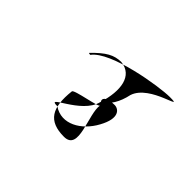

<svg xmlns="http://www.w3.org/2000/svg" viewBox="-77 -491 602 602"><g transform="rotate(45 224.5 -189.5)"><path d="M113 -270C115 -268 114 -268 120 -268C159 -322 343 -351 390 -351C459 -351 320 -336 298 -268C290 -230 273 -201 248 -187C240 -196 247 -211 285 -211C303 -211 327 -192 296 -136C267 -82 209 -48 161 -81C104 -81 231 -116 247 -186C269 -257 260 -315 205 -321C173 -321 150 -308 113 -270ZM160 -146C151 -66 173 -28 243 -28C310 -28 245 -134 254 -178C259 -170 160 -156 160 -146Z"/></g></svg>

Font: Zinc
Style: Obl
Weight: 400
Version: Version 1